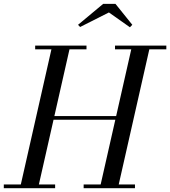

<svg xmlns="http://www.w3.org/2000/svg" viewBox="-60 -990 895 1010"><path d="M207 -360V-379.5H567V-360ZM395 -730.5H305.5L144.5 -19.5H230V0H-40V-19.5H49.5L210.5 -730.5H125V-750H395ZM815 -750V-730.5H725.5L564.5 -19.5H650V0H380V-19.5H469.5L630.5 -730.5H545V-750ZM361.5 -848 350.5 -859.5 482.5 -969.5H547.5L636 -859.5L623.5 -846.5L513 -924.5Z"/></svg>

Font: Bodoni Moda 11pt
Style: Italic
Weight: 400
Italic angle: -13°
Version: Version 2.004